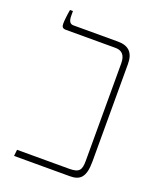

<svg xmlns="http://www.w3.org/2000/svg" viewBox="-124 -721 646 795"><g transform="rotate(20 198.5 -323.5)"><path d="M35 0H281C325 0 348 -19 348 -89V-519C348 -568 325 -592 278 -592H81C66 -592 59 -603 59 -627V-647H46C42 -625 39 -597 39 -585C39 -571 43 -564 58 -564H277C303 -564 321 -550 321 -512V-83C321 -41 312 -28 267 -28H38Z"/></g></svg>

Font: Noto Serif Hebrew Condensed Thin
Style: Regular
Weight: 100
Width: 3
Designer: Monotype Design Team
Foundry: Monotype Imaging Inc.
Version: Version 2.004